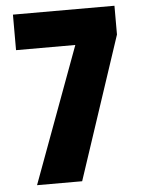

<svg xmlns="http://www.w3.org/2000/svg" viewBox="-52 -755 590 797"><g transform="rotate(-5 243.0 -357.0)"><path d="M279 -566H32V-714H455V-594L258 0H70Z"/></g></svg>

Font: Noto Sans Devanagari UI ExtraCondensed Black
Style: Regular
Weight: 900
Width: 2
Designer: Jelle Bosma - Monotype Design Team
Foundry: Monotype Imaging Inc.
Version: Version 2.003